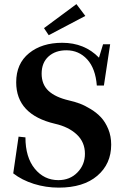

<svg xmlns="http://www.w3.org/2000/svg" viewBox="-20 -880 593 914"><path d="M211.9 -712.4 189.5 -746.1 343.8 -860.4 386.2 -804.2ZM259.8 13.2Q198.2 13.2 141.4 -4.6Q84.5 -22.5 43 -54.7L68.4 -229.5L101.1 -226.1Q101.1 -131.3 145.5 -76.9Q189.9 -22.5 257.8 -22.5Q313 -22.5 348.6 -59.1Q384.3 -95.7 384.3 -147.9Q384.3 -203.6 345.2 -240Q306.2 -276.4 241.2 -291Q57.1 -334.5 57.1 -488.3Q57.1 -577.1 118.2 -626.7Q179.2 -676.3 276.4 -676.3Q382.3 -676.3 451.2 -605.5L470.7 -669.4H504.4L474.6 -472.7H440.9Q434.6 -554.2 395 -597.4Q355.5 -640.6 295.9 -640.6Q243.7 -640.6 210.9 -611.1Q178.2 -581.5 178.2 -529.3Q178.2 -478 210.9 -447.5Q243.7 -417 308.6 -401.9Q335 -396 359.4 -387Q383.8 -377.9 412.1 -360.6Q440.4 -343.3 460.9 -321.3Q481.4 -299.3 495.4 -265.6Q509.3 -231.9 509.3 -191.4Q509.3 -99.6 443.1 -43.2Q377 13.2 259.8 13.2Z"/></svg>

Font: Elstob 10pt SemiBold
Style: Regular
Weight: 600
Designer: Peter S. Baker
Version: Version 1.015